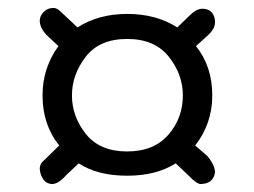

<svg xmlns="http://www.w3.org/2000/svg" viewBox="-20 -490 640 483"><path d="M111 -27Q95 -28 87.5 -41Q80 -54 80 -67Q81 -79 90 -86L129 -124Q87 -176 87 -250Q87 -319 127 -374L96 -403Q80 -421 80 -438Q80 -450 90 -460Q100 -470 114 -470Q122 -470 129 -464Q136 -458 143 -451L175 -421Q228 -455 300 -455Q373 -455 426 -421L457 -451Q474 -468 489 -468Q517 -468 521 -438Q521 -425 516.5 -417.5Q512 -410 505 -403L473 -374Q514 -323 514 -250Q514 -179 471 -124L501 -98Q520 -76 521 -57Q517 -27 483 -27Q472 -30 457 -46L422 -79Q373 -48 300 -48Q263 -48 233 -55.5Q203 -63 178 -79L147 -50Q127 -27 111 -27ZM300 -109Q367 -109 403.5 -151Q440 -193 440 -250Q440 -303 404.5 -347.5Q369 -392 300 -392Q230 -392 195.5 -347Q161 -302 161 -250Q161 -197 196 -153Q231 -109 300 -109Z"/></svg>

Font: Nunito VF Beta Light
Style: Regular
Weight: 300
Designer: Vernon Adams
Foundry: newtypography
Version: Version 3.001